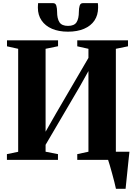

<svg xmlns="http://www.w3.org/2000/svg" viewBox="-20 -994 840 1194"><path d="M701 180Q697.5 162.5 691 137Q684.5 111.5 677 84.2Q669.5 57 662.8 34Q656 11 651.5 -2L627 -50.5H785Q783 -33 780.5 -9Q778 15 775.2 41.8Q772.5 68.5 769.8 94.5Q767 120.5 764.8 142.8Q762.5 165 761 180ZM23 0V-35.5L93 -50V-690.5L23.5 -706V-743H341V-706.5L263.5 -690.5V-175L328 -288L530 -634V-690.5L460.5 -706V-743H776V-706L700.5 -690.5V-50.5L777 -35.5V0H460.5V-35.5L530 -50.5V-552L476.5 -456.5L263.5 -93.5V-50.5L340.5 -35.5V0ZM310 -974.5Q326 -974.5 330.5 -958Q335 -941.5 335 -921.5Q335 -878 349.8 -855.5Q364.5 -833 403 -833Q441.5 -833 456 -855.5Q470.5 -878 470.5 -921.5Q470.5 -941.5 475.2 -958Q480 -974.5 495.5 -974.5H588.5Q589.5 -968 589.8 -961Q590 -954 590 -946.5Q590 -900 567.5 -866.5Q545 -833 502.8 -815Q460.5 -797 402.5 -797Q345.5 -797 303.5 -815Q261.5 -833 238.5 -866.8Q215.5 -900.5 215.5 -946.5Q215.5 -954 216 -961Q216.5 -968 217 -974.5Z"/></svg>

Font: Merriweather 96pt ExtraBold
Style: Regular
Weight: 800
Version: Version 2.100